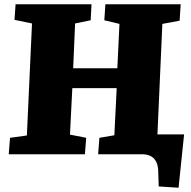

<svg xmlns="http://www.w3.org/2000/svg" viewBox="-20 -723 894 900"><path d="M21 0 27 -77 106 -88 130 -613 48 -630 53 -703H409L405 -628L332 -613L323 -403H530L540 -611L469 -628L474 -703H827L822 -626L741 -611L718 -93H843L817 157L724 151L722 88Q722 55 712.5 36Q703 17 686 8.5Q669 0 645 0H440L446 -77L516 -89L527 -310H319L308 -92L384 -77L378 0Z"/></svg>

Font: Literata 18pt ExtraBold
Style: Italic
Weight: 800
Italic angle: -2°
Designer: Latin by Veronika Burian and Jose Scaglione. Greek by Irene Vlachou. Cyrillic by Vera Evstafieva
Foundry: TypeTogether
Version: Version 3.103;gftools[0.9.29]